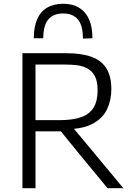

<svg xmlns="http://www.w3.org/2000/svg" viewBox="-20 -994 704 1014"><path d="M98.5 0Q98.5 -60 98.5 -115.5Q98.5 -171 98.5 -236.5V-475Q98.5 -541.5 98.5 -597.2Q98.5 -653 98.5 -713Q126 -713 161.5 -713Q197 -713 239.2 -713Q281.5 -713 331 -713Q411 -713 463.5 -693.8Q516 -674.5 542 -632.8Q568 -591 568 -523.5Q568 -466 545.8 -418Q523.5 -370 470.5 -341Q417.5 -312 326 -311.5L346 -343.5L462.5 -203.5Q489.5 -171 520 -134.2Q550.5 -97.5 579.8 -62.5Q609 -27.5 631.5 0H548Q510 -46 474.8 -88.8Q439.5 -131.5 405 -173L275 -333L318.5 -300.5H155.5V-359.5H295.5Q364 -359.5 408.5 -375.2Q453 -391 474.2 -425.8Q495.5 -460.5 495.5 -517.5Q495.5 -566.5 479.8 -594Q464 -621.5 438.8 -634Q413.5 -646.5 384.5 -649.8Q355.5 -653 328 -653H122.5L167.5 -703.5Q167.5 -642.5 167.5 -586.8Q167.5 -531 167.5 -465.5V-236.5Q167.5 -171 167.5 -115.5Q167.5 -60 167.5 0ZM418 -790Q418 -860.5 391 -891.8Q364 -923 313.5 -923Q263 -923 235.8 -892Q208.5 -861 208.5 -792H158.5Q158.5 -851 176 -891.8Q193.5 -932.5 228.2 -953.2Q263 -974 313.5 -974Q388 -974 428 -927.5Q468 -881 468 -792Z"/></svg>

Font: Commissioner Thin Light
Style: Regular
Weight: 300
Version: Version 1.000